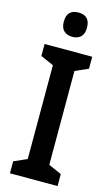

<svg xmlns="http://www.w3.org/2000/svg" viewBox="-138 -974 600 1024"><g transform="rotate(15 161.5 -461.5)"><path d="M293 0H30V-66L102 -98V-616L30 -648V-714H293V-648L221 -616V-98L293 -66ZM162 -923Q226 -923 226 -856Q226 -822 209 -805.5Q192 -789 162 -789Q133 -789 115.5 -805.5Q98 -822 98 -856Q98 -923 162 -923Z"/></g></svg>

Font: Noto Sans Sinhala Condensed SemiBold
Style: Regular
Weight: 600
Width: 3
Designer: Jelle Bosma - Monotype Design Team
Foundry: Monotype Imaging Inc.
Version: Version 2.006; ttfautohint (v1.8.4.7-5d5b)